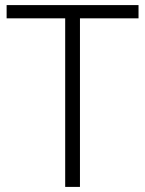

<svg xmlns="http://www.w3.org/2000/svg" viewBox="-20 -827 571 754"><path d="M294 -93V-755H524V-807H6V-755H236V-93Z"/></svg>

Font: Noto Sans Telugu UI Light
Style: Regular
Weight: 300
Designer: Jelle Bosma - Monotype Design Team
Foundry: Monotype Imaging Inc.
Version: Version 2.005